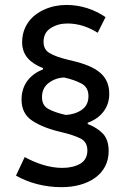

<svg xmlns="http://www.w3.org/2000/svg" viewBox="-20 -733 515 779"><path d="M335.9 -234.9C388.2 -253.9 423.3 -294.9 423.3 -352.1C423.3 -438 356 -468.3 255.4 -490.7C223.1 -498.5 198.7 -507.3 182.1 -517.1C165 -526.4 156.7 -542 156.7 -563C156.7 -587.9 166.5 -606.9 186 -619.1C205.1 -631.3 227.5 -637.7 253.4 -637.7C299.8 -637.7 338.9 -623 376.5 -600.1L408.2 -663.6C362.8 -694.3 309.1 -712.9 250 -712.9C218.3 -712.9 188.5 -707 161.1 -694.8C106 -670.9 69.8 -624.5 69.8 -561.5C69.8 -508.8 102.1 -477.5 154.8 -456.5V-451.7C103.5 -431.6 67.4 -391.1 67.4 -329.1C67.4 -290.5 82 -261.7 111.8 -242.7C141.6 -223.1 181.6 -207.5 231.9 -196.3C262.2 -189 287.1 -180.7 306.2 -171.4C325.2 -162.1 334.5 -145.5 334.5 -122.6C334.5 -98.1 324.7 -80.1 305.7 -68.8C286.1 -57.6 261.7 -51.8 232.9 -51.8C179.7 -51.8 127 -70.3 80.1 -95.7L44.9 -20.5C95.2 8.3 159.2 26.4 229.5 26.4C336.9 26.4 420.9 -25.4 420.9 -119.6C420.9 -150.4 413.1 -173.8 397.9 -190.4C382.8 -206.5 361.8 -219.7 335.9 -230ZM247.1 -266.6C218.3 -272.9 195.3 -280.8 177.2 -290.5C159.2 -299.8 150.4 -315.9 150.4 -338.9C150.4 -363.8 159.7 -383.3 178.2 -397C196.8 -410.6 217.8 -418 240.7 -418.5C268.6 -412.1 291.5 -404.3 310.5 -394C329.6 -383.8 338.9 -366.7 338.9 -343.3C338.9 -318.8 330.1 -300.3 312 -287.6C293.9 -274.9 272 -268.1 247.1 -266.6Z"/></svg>

Font: Estedad Medium
Style: Regular
Weight: 500
Designer: Amin Abedi
Version: Version 7.3